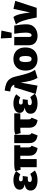

<svg xmlns="http://www.w3.org/2000/svg" viewBox="1807 -2700 913 4567"><g transform="rotate(-90 2263.5 -416.5)"><path d="M258 20Q189 20 134 1.5Q79 -17 47 -54Q15 -91 15 -147Q15 -266 163 -284Q35 -310 35 -406Q35 -477 99.5 -515.5Q164 -554 262 -554Q389 -554 477 -487L400 -389Q346 -422 290 -422Q266 -422 250 -411.5Q234 -401 234 -380Q234 -332 291 -332H361L343 -212H283Q218 -212 218 -165Q218 -116 291 -116Q343 -116 411 -153L491 -45Q402 20 258 20Z M1026 20Q843 -2 843 -176V-390H764V0H570V-390Q536 -387 511 -379L476 -506Q507 -521 545.5 -527.5Q584 -534 648 -534H1091V-390H1041V-202Q1041 -169 1050 -151Q1059 -133 1082 -121Z M1326 20Q1143 -2 1143 -176V-534H1341V-202Q1341 -169 1350 -151Q1359 -133 1382 -121Z M1692 20Q1509 -2 1509 -176V-390Q1437 -390 1419 -388Q1401 -386 1382 -379L1347 -506Q1378 -521 1415 -527.5Q1452 -534 1509 -534H1852V-390H1707V-202Q1707 -169 1716 -151Q1725 -133 1748 -121Z M2085 20Q2016 20 1961 1.5Q1906 -17 1874 -54Q1842 -91 1842 -147Q1842 -266 1990 -284Q1862 -310 1862 -406Q1862 -477 1926.5 -515.5Q1991 -554 2089 -554Q2216 -554 2304 -487L2227 -389Q2173 -422 2117 -422Q2093 -422 2077 -411.5Q2061 -401 2061 -380Q2061 -332 2118 -332H2188L2170 -212H2110Q2045 -212 2045 -165Q2045 -116 2118 -116Q2170 -116 2238 -153L2318 -45Q2229 20 2085 20Z M2693 20Q2652 -52 2627.5 -141Q2603 -230 2582 -381L2510 20L2313 -24L2471 -534H2535Q2515 -580 2481 -601Q2447 -622 2371 -631L2393 -762Q2594 -741 2664 -645Q2706 -591 2729 -494Q2775 -292 2808 -197Q2841 -102 2886 -40Z M3143 20Q3062 20 3000 -12Q2938 -44 2903 -108Q2868 -172 2868 -268Q2868 -403 2944 -478.5Q3020 -554 3143 -554Q3224 -554 3286 -522Q3348 -490 3383 -426Q3418 -362 3418 -266Q3418 -131 3342 -55.5Q3266 20 3143 20ZM3143 -122Q3182 -122 3198.5 -157Q3215 -192 3215 -266Q3215 -341 3199 -376.5Q3183 -412 3143 -412Q3104 -412 3087.5 -377Q3071 -342 3071 -268Q3071 -193 3087 -157.5Q3103 -122 3143 -122Z M3693 20Q3596 20 3533 -32Q3470 -84 3470 -191V-534H3668V-190Q3668 -122 3705 -122H3709Q3737 -122 3754 -155.5Q3771 -189 3771 -259Q3771 -372 3744 -534H3938Q3969 -370 3969 -244Q3969 -152 3930 -94Q3891 -36 3828 -8Q3765 20 3693 20ZM3768 -596H3646L3633 -853L3820 -839Z M4360 0H4131Q4059 -399 3964 -494L4141 -554Q4218 -469 4249 -156L4336 -553L4527 -510Z"/></g></svg>

Font: Trujillo Black
Style: Regular
Weight: 900
Designer: Fira Sans original fonts by bBox Type GmbH, Carrois Corporate GbR, & Edenspiekermann AG / Changes by Cristiano Sobral
Foundry: Fira Sans original fonts by bBox Type GmbH, Carrois Corporate GbR, & Edenspiekermann AG / Changes by Cristiano Sobral
Version: Version 4.301;July 28, 2020;FontCreator 13.0.0.2655 64-bit